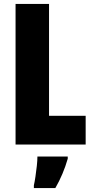

<svg xmlns="http://www.w3.org/2000/svg" viewBox="-20 -734 468 975"><path d="M59 0V-714H229V-146H415V0ZM324 72Q301 152 261 221H152V207Q156 190 160 163Q164 136 167 108.5Q170 81 170 61H324Z"/></svg>

Font: Noto Sans Gujarati UI ExtraCondensed Black
Style: Regular
Weight: 900
Width: 2
Designer: Jelle Bosma - Monotype Design Team, Universal Thirst
Foundry: Monotype Imaging Inc.
Version: Version 2.106; ttfautohint (v1.8.4.7-5d5b)